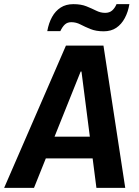

<svg xmlns="http://www.w3.org/2000/svg" viewBox="-48 -906 668 926"><path d="M-28 0 270 -686H451L556 0H417L345 -561H341L116 0ZM114 -142 129 -247H463L448 -142ZM180 -756Q187 -795 203 -824Q219 -853 244.5 -869.5Q270 -886 306 -886Q343 -886 369 -875.5Q395 -865 416 -854.5Q437 -844 459 -844Q480 -844 493 -855.5Q506 -867 514 -886H576Q570 -849 554 -819Q538 -789 513 -772Q488 -755 452 -755Q415 -755 388 -766Q361 -777 340 -788Q319 -799 296 -799Q277 -799 265 -788Q253 -777 243 -756Z"/></svg>

Font: Chivo Mono SemiBold
Style: Italic
Weight: 600
Italic angle: -8.05°
Monospace: yes
Version: Version 1.008